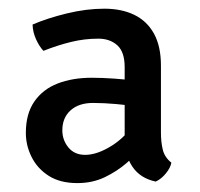

<svg xmlns="http://www.w3.org/2000/svg" viewBox="-20 -666 460 442"><path d="M39.5 -360Q39.5 -404 59 -432.2Q78.5 -460.5 112.8 -473.8Q147 -487 191 -487Q215 -487 243.5 -485Q272 -483 297.5 -479.5V-420.5Q275 -424 247 -426.5Q219 -429 194 -429Q161.5 -429 142.5 -412Q123.5 -395 123.5 -366Q123.5 -343.5 137.5 -326.5Q151.5 -309.5 176 -309.5Q204 -309.5 238 -331Q272 -352.5 294.5 -390.5L308.5 -328Q294 -310.5 272 -291.2Q250 -272 221.5 -258.2Q193 -244.5 158 -244.5Q118.5 -244.5 92.2 -261.2Q66 -278 52.8 -304.5Q39.5 -331 39.5 -360ZM374.5 -291.5Q372.5 -280 362 -267Q351.5 -254 338.5 -248Q303 -255.5 285 -282Q267 -308.5 267 -349V-511.5Q267 -546.5 250 -561.8Q233 -577 206.5 -577Q174.5 -577 143.8 -569.5Q113 -562 80 -549Q70.5 -559 63 -575.5Q55.5 -592 55 -609.5Q88.5 -624 133.5 -635Q178.5 -646 220 -646Q260 -646 289.2 -631.8Q318.5 -617.5 334.5 -588.5Q350.5 -559.5 350.5 -515V-361Q350.5 -338.5 354.8 -321.2Q359 -304 374.5 -291.5Z"/></svg>

Font: Signika Negative Light
Style: Regular
Weight: 400
Version: Version 2.001